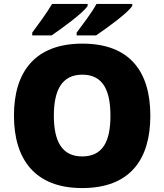

<svg xmlns="http://www.w3.org/2000/svg" viewBox="-20 -947 837 977"><path d="M653 -917V-927H471C447 -882 398 -819 370 -781V-767H469C521 -802 632 -882 653 -917ZM426 -917V-927H245C219 -882 172 -819 144 -781V-767H243C294 -802 405 -882 426 -917ZM745 -358C745 -580 643 -725 399 -725C158 -725 51 -581 51 -359C51 -136 158 10 398 10C643 10 745 -137 745 -358ZM254 -358C254 -487 294 -567 399 -567C504 -567 542 -487 542 -358C542 -229 504 -151 398 -151C295 -151 254 -229 254 -358Z"/></svg>

Font: Noto Sans Kannada Black
Style: Regular
Weight: 900
Designer: Jelle Bosma - Monotype Design Team
Foundry: Monotype Imaging Inc.
Version: Version 2.005